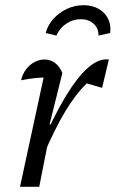

<svg xmlns="http://www.w3.org/2000/svg" viewBox="-20 -719 445 739"><path d="M57 0 156 -458 168 -421Q140 -421 115.5 -418.5Q91 -416 61 -410Q67 -435 81 -453Q95 -471 113.5 -480.5Q132 -490 151 -490Q174 -490 192 -476.5Q210 -463 220 -438L171 -241L178 -238L131 0ZM146 -118 134 -150Q185 -269 231.5 -346Q278 -423 319.5 -459Q361 -495 399 -490L373 -381L314 -398Q272 -358 231 -290Q190 -222 146 -118ZM302 -699Q335 -699 359.5 -685Q384 -671 396 -647Q408 -623 404 -592L359 -582Q360 -609 341 -627Q322 -645 291 -645Q260 -645 234.5 -627.5Q209 -610 197 -582L156 -592Q164 -623 186 -647Q208 -671 238 -685Q268 -699 302 -699Z"/></svg>

Font: Piazzolla 24pt
Style: Italic
Weight: 400
Italic angle: -11.3°
Designer: Juan Pablo del Peral
Foundry: Huerta Tipografica
Version: Version 2.005